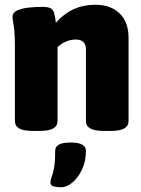

<svg xmlns="http://www.w3.org/2000/svg" viewBox="-20 -551 597 811"><path d="M119 2Q79 2 61 -8.5Q43 -19 43 -40V-349Q43 -398 40.5 -422Q38 -446 35.5 -457.5Q33 -469 33 -480Q33 -498 53 -507Q73 -516 102 -519Q131 -522 158 -522Q182 -522 193 -516.5Q204 -511 208.5 -496.5Q213 -482 216 -455Q283 -531 382 -531Q448 -531 485.5 -494Q523 -457 523 -392V-40Q523 -19 505 -8.5Q487 2 447 2H419Q379 2 361 -8.5Q343 -19 343 -40V-342Q343 -384 300 -384Q258 -384 223 -352V-40Q223 -19 205 -8.5Q187 2 147 2ZM237 240Q221 240 207 236.5Q193 233 193 220Q193 210 198 197.5Q203 185 208 160Q213 135 213 86Q213 69 228.5 60Q244 51 279 51Q343 51 343 86Q343 130 326.5 165Q310 200 286 220Q262 240 237 240Z"/></svg>

Font: Asap Black
Style: Regular
Weight: 900
Designer: Pablo Cosgaya
Foundry: Omnibus-Type
Version: Version 3.001; ttfautohint (v1.8.4.7-5d5b)